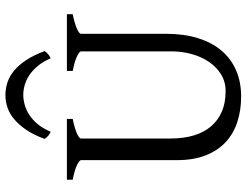

<svg xmlns="http://www.w3.org/2000/svg" viewBox="-119 -758 892 694"><g transform="rotate(-90 327.0 -411.0)"><path d="M622.6 -594.2Q589.4 -587.4 570.6 -579.1Q551.8 -570.8 551.8 -564V-255.9Q551.8 -191.9 536.1 -141.6Q520.5 -91.3 491.2 -56.6Q461.9 -22 419.9 -3.7Q377.9 14.6 325.2 14.6Q274.9 14.6 232.7 0.7Q190.4 -13.2 159.9 -41.7Q129.4 -70.3 112.3 -113.8Q95.2 -157.2 95.2 -216.8V-564Q95.2 -569.8 77.4 -578.6Q59.6 -587.4 24.4 -594.2V-615.2H244.1V-594.2Q210.9 -587.4 192.1 -579.1Q173.3 -570.8 173.3 -564V-241.2Q173.3 -194.3 184.3 -157.2Q195.3 -120.1 217 -94.5Q238.8 -68.8 270.5 -55.2Q302.2 -41.5 344.2 -41.5Q378.9 -41.5 405.8 -58.3Q432.6 -75.2 450.9 -102.5Q469.2 -129.9 478.8 -164.8Q488.3 -199.7 488.3 -235.8V-564Q488.3 -569.8 470.5 -578.6Q452.6 -587.4 417.5 -594.2V-615.2H622.6ZM171.9 -695.8Q186.5 -735.4 204.8 -762.2Q223.1 -789.1 243.4 -805.9Q263.7 -822.8 285.6 -830.1Q307.6 -837.4 329.6 -837.4Q353.5 -837.4 376 -830.1Q398.4 -822.8 418.7 -805.9Q439 -789.1 456.8 -762.2Q474.6 -735.4 489.3 -695.8Q483.4 -687 477.5 -682.4Q471.7 -677.7 463.4 -673.8Q451.2 -701.7 435.3 -720.7Q419.4 -739.7 401.9 -751.2Q384.3 -762.7 366 -767.8Q347.7 -772.9 331.5 -772.9Q314.5 -772.9 295.7 -767.8Q276.9 -762.7 259 -751.2Q241.2 -739.7 225.3 -720.7Q209.5 -701.7 197.8 -673.8Q189.5 -677.7 183.6 -682.4Q177.7 -687 171.9 -695.8Z"/></g></svg>

Font: Noto Serif Devanagari
Style: Regular
Weight: 400
Designer: Monotype Design Team
Foundry: Monotype Imaging Inc.
Version: Version 1.01